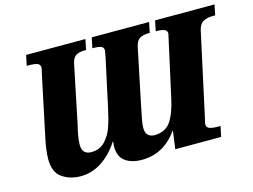

<svg xmlns="http://www.w3.org/2000/svg" viewBox="-98 -881 1392 1057"><g transform="rotate(-15 598.5 -352.5)"><path d="M92 -127Q92 -177 108 -250L179 -587Q187 -619 187 -625Q187 -643 171 -649Q155 -655 123 -655H111L123 -714H461L449 -655H444Q411 -655 392 -644Q373 -633 366 -600L298 -271Q292 -248 286 -216Q280 -184 280 -160Q280 -104 333 -104Q381 -105 410.5 -136Q440 -167 455 -210Q470 -253 483 -314L542 -587Q549 -621 549 -625Q549 -643 534.5 -649Q520 -655 490 -655H485L497 -714H824L812 -655H806Q773 -655 754 -643Q735 -631 728 -597L660 -270L654 -239Q642 -185 642 -158Q642 -104 696 -104Q756 -106 786 -150.5Q816 -195 834 -280L903 -593Q910 -623 910 -625Q910 -643 894 -649Q878 -655 849 -655H846L858 -714H1197L1185 -655H1173Q1138 -655 1116.5 -643Q1095 -631 1087 -597L985 -128Q977 -96 977 -89Q977 -71 994 -65Q1011 -59 1044 -59H1056L1043 0H782L796 -103H795Q716 9 591 9Q531 9 495.5 -17.5Q460 -44 460 -102Q460 -113 463 -129H460Q417 -63 361.5 -27Q306 9 241 9Q182 9 137 -21.5Q92 -52 92 -127Z"/></g></svg>

Font: Noto Serif NarrowBlack
Style: Italic
Weight: 900
Width: 4
Italic angle: -12°
Designer: Monotype Design Team
Foundry: Monotype Imaging Inc.
Version: Version 1.001